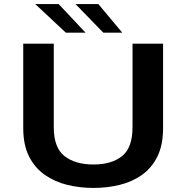

<svg xmlns="http://www.w3.org/2000/svg" viewBox="-20 -915 915 946"><path d="M440.5 11Q373 11 311 -4.2Q249 -19.5 200.2 -53.8Q151.5 -88 123 -144.5Q94.5 -201 94.5 -284.5V-700H245V-288Q245 -187 298 -145.8Q351 -104.5 440.5 -104.5Q529.5 -104.5 581.2 -145.8Q633 -187 633 -288V-700H783.5V-284.5Q783.5 -201 755.8 -144.5Q728 -88 680 -53.8Q632 -19.5 570.2 -4.2Q508.5 11 440.5 11ZM489 -754 352 -895H464.5L582.5 -754ZM304.5 -754 153.5 -895H269L401.5 -754Z"/></svg>

Font: Trispace SemiExpanded SemiBold
Style: Regular
Weight: 600
Width: 6
Designer: Tyler Finck
Foundry: Etcetera Type Company
Version: Version 1.210; ttfautohint (v1.8.3)